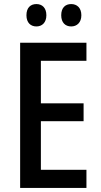

<svg xmlns="http://www.w3.org/2000/svg" viewBox="-20 -924 495 944"><path d="M110 -849C110 -812 131 -794 159 -794C187 -794 208 -813 208 -849C208 -886 187 -904 159 -904C131 -904 110 -887 110 -849ZM281 -849C281 -813 301 -794 330 -794C358 -794 380 -813 380 -849C380 -886 358 -904 330 -904C302 -904 281 -887 281 -849ZM405 0V-89H181V-328H391V-416H181V-625H405V-714H79V0Z"/></svg>

Font: Noto Sans Tamil Condensed Medium
Style: Regular
Weight: 500
Width: 3
Designer: Jelle Bosma - Monotype Design Team
Foundry: Monotype Imaging Inc.
Version: Version 2.004